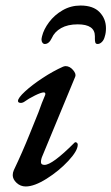

<svg xmlns="http://www.w3.org/2000/svg" viewBox="-20 -660 403 694"><path d="M26 -27Q26 -36 30 -45Q61 -110 87.5 -176Q114 -242 119 -254Q132 -291 143 -316L144 -320Q144 -326 138 -326Q129 -326 106.5 -315Q84 -304 66 -291Q60 -288 56 -288Q45 -288 45 -295Q45 -306 70.5 -329.5Q96 -353 134 -378Q172 -403 208 -419Q214 -421 217 -421Q232 -421 244 -407Q256 -393 252 -383L134 -98Q128 -85 128 -74Q128 -64 141 -64Q169 -64 248 -143Q251 -146 252 -146Q256 -146 258.5 -143.5Q261 -141 261 -137Q261 -115 227 -78.5Q193 -42 148.5 -14Q104 14 73 14Q54 14 40 1Q26 -12 26 -27ZM363 -558Q363 -541 359 -529Q356 -516 348.5 -508.5Q341 -501 333 -501Q326 -501 324.5 -506.5Q323 -512 323 -519Q323 -526 323 -529Q323 -572 261 -572Q225 -572 201 -558.5Q177 -545 167 -522Q157 -501 142 -501Q137 -501 133.5 -505.5Q130 -510 130 -517Q130 -521 132 -529Q138 -554 157.5 -580Q177 -606 206.5 -623Q236 -640 271 -640Q317 -640 340 -616Q363 -592 363 -558Z"/></svg>

Font: EB Garamond Medium
Style: Italic
Weight: 500
Italic angle: -17.2°
Designer: Georg Duffner and Octavio Pardo
Foundry: Georg Duffner
Version: Version 1.000